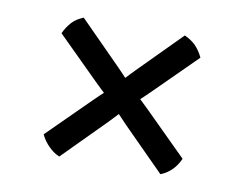

<svg xmlns="http://www.w3.org/2000/svg" viewBox="-51 -563 643 505"><g transform="rotate(10 270.0 -310.5)"><path d="M197.5 -333.5Q203 -328 212 -319.5Q221 -311 227 -305.5L265 -267.5Q270.5 -261.5 279 -252.8Q287.5 -244 293 -238L405 -125.5Q421.5 -131.5 435.5 -145.5Q447.5 -157.5 455.5 -175.5L342.5 -287.5Q337 -293 328 -301.5Q319 -310 313 -316L275 -353.5Q269.5 -359.5 261 -368.5Q252.5 -377.5 247 -383L135 -496Q126.5 -492.5 118.8 -487.8Q111 -483 104.5 -476Q97.5 -468 93 -461Q88.5 -454 84.5 -445.5ZM247 -238Q252.5 -244 261 -252.8Q269.5 -261.5 275 -267.5L313 -305.5Q319 -311 328 -319.5Q337 -328 342.5 -333.5L455.5 -445.5Q447.5 -463 434.5 -476.5Q422 -488.5 405 -496L293 -383Q287.5 -377.5 279 -368.5Q270.5 -359.5 265 -353.5L227 -315.5Q221 -310 212 -301.5Q203 -293 197.5 -287.5L84.5 -175.5Q88.5 -166.5 94.2 -158.8Q100 -151 105.5 -145.5Q111.5 -139.5 118.5 -134.2Q125.5 -129 135 -125Z"/></g></svg>

Font: Signika SC
Style: Regular
Weight: 300
Designer: Anna Giedryś
Foundry: Anna Giedryś
Version: Version 2.000